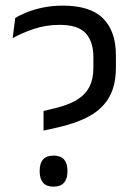

<svg xmlns="http://www.w3.org/2000/svg" viewBox="-20 -670 486 699"><path d="M138.5 -194.5V-266L178.5 -275.5Q228.5 -287.5 259.5 -306.2Q290.5 -325 305.2 -353.5Q320 -382 320 -423V-461.5Q320 -518.5 292 -549Q264 -579.5 197 -579.5Q148 -579.5 104.2 -565Q60.5 -550.5 26 -531L35.5 -604.5Q53 -615.5 78.8 -625.8Q104.5 -636 137.8 -642.8Q171 -649.5 209 -649.5Q309 -649.5 355.5 -602.8Q402 -556 402 -468.5V-424Q402 -360.5 378.5 -318Q355 -275.5 308.5 -249Q262 -222.5 192 -206.5ZM175 9.5Q149 9.5 136.8 -4.8Q124.5 -19 124.5 -45V-50Q124.5 -75.5 136.8 -89.5Q149 -103.5 175 -103.5Q200.5 -103.5 213 -89.5Q225.5 -75.5 225.5 -50V-45Q225.5 -19 213 -4.8Q200.5 9.5 175 9.5Z"/></svg>

Font: Anek Latin
Style: Regular
Weight: 400
Designer: Yesha Goshar
Foundry: Ek Type
Version: Version 1.003